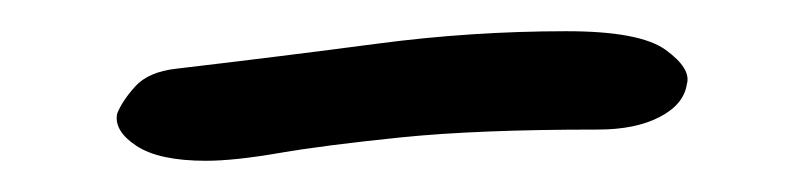

<svg xmlns="http://www.w3.org/2000/svg" viewBox="-20 -315 511 123"><path d="M112 -212Q82 -212 67.5 -221.5Q53 -231 55 -242Q58 -250 66.5 -259.5Q75 -269 93 -271Q161 -279 221.5 -287Q282 -295 343 -295Q390 -295 406.5 -283Q423 -271 420 -261Q418 -248 402.5 -240Q387 -232 363 -232Q286 -232 237 -227Q188 -222 159 -217Q130 -212 112 -212Z"/></svg>

Font: Shantell Sans Normal
Style: Italic
Weight: 300
Italic angle: -11.31°
Designer: Stephen Nixon, Anya Danilova, Shantell Martin
Foundry: Arrow Type
Version: Version 1.008;[a672d596b]